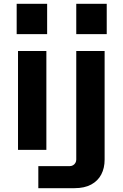

<svg xmlns="http://www.w3.org/2000/svg" viewBox="-20 -782 640 1002"><path d="M74 -516H222V0H74ZM526 51Q526 95 508.5 128.5Q491 162 456 181Q421 200 369 200H180V85H344Q353 85 361 80.5Q369 76 373.5 68Q378 60 378 51V-516H526ZM226 -762V-604H67V-762ZM537 -762V-604H378V-762Z"/></svg>

Font: iA Writer Mono V
Style: Regular
Weight: 400
Designer: Mike Abbink, Paul van der Laan, Pieter van Rosmalen
Foundry: Bold Monday
Version: Version 2.000